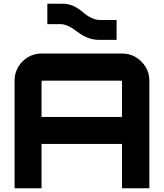

<svg xmlns="http://www.w3.org/2000/svg" viewBox="-20 -1006 876 1026"><path d="M58 0V-576Q58 -616 77.5 -648.5Q97 -681 129.5 -700.5Q162 -720 202 -720H633Q673 -720 705.5 -700.5Q738 -681 758 -648.5Q778 -616 778 -576V0H632V-237H202V0H58ZM202 -381H632V-569Q632 -572 630.5 -573.5Q629 -575 626 -575H208Q205 -575 203.5 -573.5Q202 -572 202 -569V-381ZM508 -793Q451 -793 395 -835Q341 -877 304 -877H233V-986H317Q370 -986 420 -943Q471 -899 516 -899H603V-793H508Z"/></svg>

Font: Orbitron ExtraBold
Style: Regular
Weight: 800
Designer: Matt McInerney
Foundry: The League of Moveable Type
Version: Version 2.001